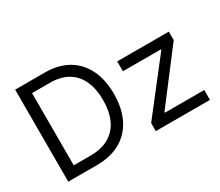

<svg xmlns="http://www.w3.org/2000/svg" viewBox="-125 -1021 1509 1314"><g transform="rotate(-30 630.0 -363.5)"><path d="M312.5 0H87.9V-727.1H322.3Q428.2 -727.1 503.4 -683.6Q578.6 -640.1 618.9 -559.1Q659.2 -478 659.2 -365.2Q659.2 -251.5 618.7 -169.7Q578.1 -87.9 500.7 -43.9Q423.3 0 312.5 0ZM176.3 -78.1H306.6Q397 -78.1 456.3 -113Q515.6 -147.9 544.7 -212.2Q573.7 -276.4 573.7 -365.2Q573.7 -453.1 544.9 -516.8Q516.1 -580.6 459 -614.7Q401.9 -648.9 316.9 -648.9H176.3ZM779.8 0V-64L1089.4 -461.4V-467.3H789.6V-545.4H1197.3V-478.5L896.5 -84V-78.1H1207.5V0Z"/></g></svg>

Font: Sahel VF Regular
Style: Regular
Weight: 400
Foundry: Saber Rastikerdar (saber.rastikerdar@gmail.com)
Version: Version 3.4.0